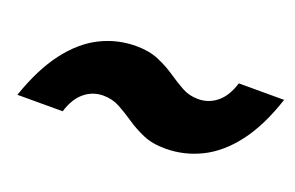

<svg xmlns="http://www.w3.org/2000/svg" viewBox="-42 -539 679 442"><g transform="rotate(20 298.0 -317.5)"><path d="M377 -218Q345 -218 322 -228Q299 -238 280 -251Q261 -264 242.5 -274Q224 -284 202 -284Q176 -284 156 -267.5Q136 -251 126 -218H15Q39 -288 72.5 -332Q106 -376 147 -396.5Q188 -417 234 -417Q266 -417 289.5 -407Q313 -397 332 -384Q351 -371 369 -361Q387 -351 409 -351Q435 -351 455 -367.5Q475 -384 485 -417H596Q573 -347 539.5 -303Q506 -259 464.5 -238.5Q423 -218 377 -218Z"/></g></svg>

Font: DM Sans 36pt Black
Style: Italic
Weight: 900
Italic angle: -10°
Designer: Colophon Foundry, Jonny Pinhorn
Foundry: Colophon Foundry
Version: Version 4.004;gftools[0.9.30]